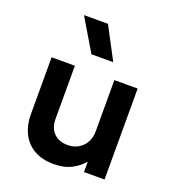

<svg xmlns="http://www.w3.org/2000/svg" viewBox="-140 -870 896 992"><g transform="rotate(20 308.0 -373.5)"><path d="M268 15Q200.5 15 156.2 -12Q112 -39 90.5 -84.2Q69 -129.5 69 -185.5V-500H197V-207.5Q197 -159.5 224.5 -130.8Q252 -102 302 -102Q334 -102 359.5 -116.8Q385 -131.5 399.5 -157.5Q414 -183.5 414 -218V-500H542V0H429V-57Q401.5 -24.5 362.2 -4.8Q323 15 268 15ZM257 -585 151.5 -762H283.5L377 -585Z"/></g></svg>

Font: Geologica Cursive Medium
Style: Regular
Weight: 500
Designer: Sindre Bremnes, Frode Helland
Foundry: Monokrom Skriftforlag AS
Version: Version 1.010;gftools[0.9.28]